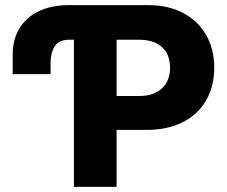

<svg xmlns="http://www.w3.org/2000/svg" viewBox="-20 -727 884 747"><path d="M29.3 -438.5V-513.7Q29.3 -573.2 55.9 -616.9Q82.5 -660.6 131.8 -683.8Q181.2 -707 248 -707H556.6Q634.8 -707 692.9 -676.3Q751 -645.5 782.2 -590.6Q813.5 -535.6 813.5 -463.9Q813.5 -391.1 781.7 -336.2Q750 -281.2 690.9 -251.5Q631.8 -221.7 551.8 -221.7H433.6V0H267.6V-572.3H248Q209 -572.3 192.9 -546.6Q176.8 -521 176.8 -483.4V-438.5ZM521.5 -353.5Q579.1 -353.5 610.4 -383.3Q641.6 -413.1 641.6 -463.9Q641.6 -514.6 610.4 -543.5Q579.1 -572.3 521.5 -572.3H433.6V-353.5Z"/></svg>

Font: Pretendard ExtraBold
Style: Regular
Weight: 800
Designer: Base glyphs from Inter by Rasmus Andersson; Hangeul glyphs from Noto Sans CJK(Source Han Sans) by Jang Soo-young and Kan
Foundry: Kil Hyung-jin
Version: Version 1.309